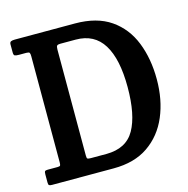

<svg xmlns="http://www.w3.org/2000/svg" viewBox="-109 -855 941 960"><g transform="rotate(-15 361.0 -375.0)"><path d="M24.5 -17V-59.5Q24.5 -72 27.8 -75.5Q31 -79 42.5 -79H93Q105 -79 107.2 -83.2Q109.5 -87.5 109.5 -100V-648Q109.5 -661.5 106.5 -666.2Q103.5 -671 90 -671H52Q36 -671 30.2 -674Q24.5 -677 24.5 -691V-732Q24.5 -743.5 31.5 -746.8Q38.5 -750 51.5 -750H362.5Q475.5 -750 547 -700.8Q618.5 -651.5 652.2 -566.5Q686 -481.5 686 -375Q686 -268.5 650 -183.8Q614 -99 542.2 -49.5Q470.5 0 362.5 0H44Q32.5 0 28.5 -3Q24.5 -6 24.5 -17ZM265.5 -79H345.5Q449 -79 492 -155Q535 -231 535 -375Q535 -520 488.2 -595.5Q441.5 -671 345.5 -671H265.5Q254 -671 249.2 -667Q244.5 -663 244.5 -647V-98Q244.5 -84.5 248 -81.8Q251.5 -79 265.5 -79Z"/></g></svg>

Font: Besley* Narrow Semi
Style: Regular
Weight: 600
Width: 4
Designer: Owen Earl
Foundry: indestructible type*
Version: Version 3.000; ttfautohint (v1.8.3)